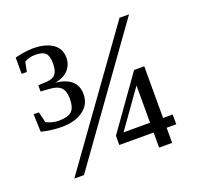

<svg xmlns="http://www.w3.org/2000/svg" viewBox="-116 -793 981 927"><g transform="rotate(-20 375.0 -329.5)"><path d="M164.1 0H114.3L585 -654.8H633.8ZM295.9 -368.2Q295.9 -316.4 254.4 -285.6Q212.9 -254.9 144 -254.9Q92.8 -254.9 39.1 -268.1L36.1 -358.9H63L76.2 -304.2Q86.9 -297.9 104.5 -293Q122.1 -288.1 140.1 -288.1Q187 -288.1 206.5 -305.9Q226.1 -323.7 226.1 -371.1Q226.1 -409.2 208.5 -427.5Q190.9 -445.8 147 -448.2L105 -451.2V-482.9L147 -484.9Q180.2 -486.3 194.1 -503.2Q208 -520 208 -558.1Q208 -595.7 193.6 -610.8Q179.2 -626 140.1 -626Q108.9 -626 85 -611.8L75.2 -562H48.3V-646Q102.5 -659.2 140.1 -659.2Q204.6 -659.2 241.5 -634Q278.3 -608.9 278.3 -562Q278.3 -525.4 254.4 -499.5Q230.5 -473.6 186 -466.8Q295.9 -454.6 295.9 -368.2ZM617.2 -78.1V-0.5H550.3V-78.1H374V-125.5L564.9 -394H617.2V-128.4H666.5V-78.1ZM550.3 -318.4H549.3L414.1 -128.4H550.3Z"/></g></svg>

Font: Tinos
Style: Regular
Weight: 400
Designer: Steve Matteson
Foundry: Monotype Imaging Inc.
Version: Version 1.23